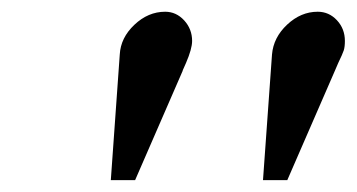

<svg xmlns="http://www.w3.org/2000/svg" viewBox="-20 -698 602 324"><path d="M208 -394H167L182.1 -606Q183.6 -634.3 206.8 -656.2Q230 -678.2 258.8 -678.2Q277.3 -678.2 290.8 -663.6Q304.2 -648.9 304.2 -628.9Q304.2 -615.7 293.9 -591.8L290 -583Q288.1 -579.1 288.1 -578.1ZM464.8 -394H423.8L439 -606Q441.4 -634.8 464.6 -656.5Q487.8 -678.2 516.1 -678.2Q535.2 -678.2 548.6 -663.8Q562 -649.4 562 -628.9Q562 -619.1 560.1 -613Q558.1 -606.9 550.8 -591.8Q544.9 -578.6 544.9 -578.1Z"/></svg>

Font: Accordance
Style: Bold-Italic
Weight: 700
Italic angle: -11°
Version: Version 1.2 (build January 31, 2020) Miklal Software Solutio